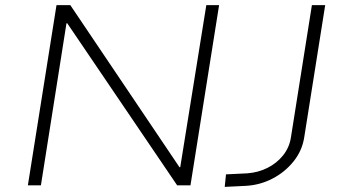

<svg xmlns="http://www.w3.org/2000/svg" viewBox="-20 -725 1347 751"><path d="M89 0 201 -705H255L682 -71H685L787 -705H837L725 0H673L243 -634H240L140 0ZM859 6 864 -43 947 -47Q989 -50 1025.5 -68Q1062 -86 1087 -117Q1112 -148 1118 -188L1200 -705H1252L1170 -188Q1162 -136 1128.5 -94Q1095 -52 1046 -26.5Q997 -1 941 2Z"/></svg>

Font: Nunito Sans 7pt SemiExpanded ExtraLight
Style: Italic
Weight: 250
Width: 6
Italic angle: -9°
Designer: Vernon Adams
Foundry: Vernon Adams
Version: Version 3.101;gftools[0.9.27]